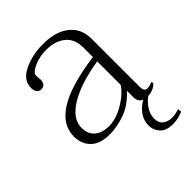

<svg xmlns="http://www.w3.org/2000/svg" viewBox="-192 -576 846 846"><g transform="rotate(-45 231.0 -152.5)"><path d="M342 99Q342 126 359 139Q376 152 402 152Q420 152 446 144L448 161Q416 175 384 175Q342 175 322.5 153Q303 131 303 103Q303 73 320 48Q337 23 367 6Q344 -5 344 -31V-73Q300 -25 250 -7.5Q200 10 155 10Q96 10 66 -19Q36 -48 36 -96Q36 -168 110.5 -215Q185 -262 343 -284V-343Q343 -397 309 -424.5Q275 -452 218 -452Q179 -452 143.5 -436.5Q108 -421 108 -403Q108 -397 109 -389.5Q110 -382 110 -376Q110 -364 104 -354Q98 -344 82 -344Q69 -344 61.5 -353.5Q54 -363 54 -381Q54 -429 108 -454.5Q162 -480 228 -480Q307 -480 351.5 -444Q396 -408 396 -345V-46Q396 -31 400.5 -23.5Q405 -16 416 -16Q427 -16 449 -24V-13Q428 8 394 10Q370 28 356 51Q342 74 342 99ZM343 -257Q224 -238 155.5 -196.5Q87 -155 87 -99Q87 -59 112 -38.5Q137 -18 179 -18Q223 -18 272 -47Q321 -76 343 -111Z"/></g></svg>

Font: Taviraj ExtraLight
Style: Regular
Weight: 200
Designer: Katatrad Team
Foundry: CadsonDemak
Version: Version 1.030